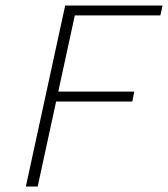

<svg xmlns="http://www.w3.org/2000/svg" viewBox="-20 -678 611 698"><path d="M74 0 217 -658H571L563 -622H252L117 0ZM157 -309 164 -345H468L461 -309Z"/></svg>

Font: Ysabeau ExtraLight
Style: Italic
Weight: 250
Italic angle: -12°
Version: Version 2.000;gftools[0.9.27.dev2+g8671c4b]